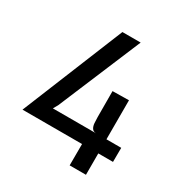

<svg xmlns="http://www.w3.org/2000/svg" viewBox="-169 -856 938 984"><g transform="rotate(30 300.0 -363.5)"><path d="M28.5 -126.5 273 -727H381L175.5 -237.5L160 -210H564.5L564 -126.5ZM380.5 0 381 -174 416.5 -210Q399 -210 391.5 -221.5Q384 -233 382.5 -250.5Q381 -268 381 -286L380.5 -439.5L477 -441V0Z"/></g></svg>

Font: Spline Sans Mono
Style: Regular
Weight: 400
Monospace: yes
Designer: Eben Sorkin, Mirko Velimirovic
Foundry: Sorkin Type
Version: Version 1.004